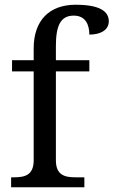

<svg xmlns="http://www.w3.org/2000/svg" viewBox="-20 -790 479 810"><path d="M297.9 -42C252.9 -42 215.8 -51.3 215.8 -113.8V-488.8H356.9V-536.1H215.8V-595.2C215.8 -679.2 233.9 -724.1 291 -724.1C341.8 -724.1 356.9 -684.6 356.9 -644C404.8 -644 439 -663.6 439 -700.2C439 -741.2 402.8 -770 298.8 -770C189.5 -770 122.1 -705.1 122.1 -585.9V-536.1H30.8V-488.8H122.1V-113.8C122.1 -51.3 85 -42 40 -42H26.9V0H335.9V-42Z"/></svg>

Font: Gandom
Style: Regular
Weight: 400
Foundry: DejaVu fonts team - Redesigned by Saber Rastikerdar - Based on Samim Font
Version: Version 0.8